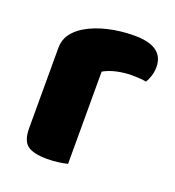

<svg xmlns="http://www.w3.org/2000/svg" viewBox="-100 -581 611 669"><g transform="rotate(20 205.5 -246.0)"><path d="M222 -1Q211 2 190.5 5Q170 8 146 8Q96 8 74 -8.5Q52 -25 52 -72V-369Q52 -398 67 -419.5Q82 -441 108 -457Q143 -478 189.5 -489Q236 -500 287 -500Q396 -500 396 -423Q396 -405 391 -389.5Q386 -374 379 -363Q360 -367 324 -367Q298 -367 270.5 -361Q243 -355 222 -343Z"/></g></svg>

Font: Baloo Thambi 2 ExtraBold
Style: Regular
Weight: 800
Designer: Aadarsh Rajan and Ek Type
Foundry: Ek Type
Version: Version 1.640;hotconv 1.0.111;makeotfexe 2.5.65597; ttfautoh